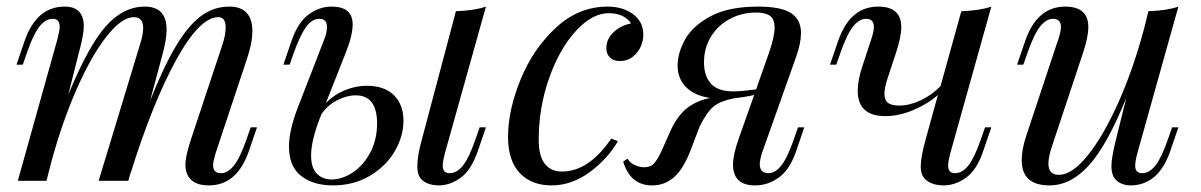

<svg xmlns="http://www.w3.org/2000/svg" viewBox="-20 -548 3641 582"><path d="M759 -162 734 -89Q698 14 613 14Q568 14 551 -13Q542 -28 542 -48Q542 -75 559 -126L654 -412Q664 -442 664 -465Q664 -496 642 -496Q585 -496 513.5 -365.5Q442 -235 375 -20L376 -26L369 0H279L404 -412Q414 -442 414 -463Q414 -496 386 -496Q349 -496 303 -437.5Q257 -379 212.5 -278Q168 -177 135 -55L121 0H34L154 -429Q161 -457 161 -466Q161 -491 140 -491Q118 -491 99.5 -467.5Q81 -444 62 -389L49 -352H30L55 -425Q91 -528 176 -528Q234 -528 234 -468Q234 -442 219 -388L187 -261Q247 -407 300 -467.5Q353 -528 419 -528Q485 -528 485 -458Q485 -427 471 -377L435 -243Q477 -348 514 -409.5Q551 -471 589.5 -499.5Q628 -528 675 -528Q745 -528 745 -453Q745 -421 731 -377L634 -85Q626 -59 626 -47Q626 -23 650 -23Q670 -23 688.5 -45.5Q707 -68 727 -125L740 -162Z M1203 -182Q1203 -135 1176.5 -89.5Q1150 -44 1101 -15Q1052 14 989 14Q930 14 893 -14.5Q856 -43 856 -104Q856 -152 882 -220L963 -429Q971 -448 971 -466Q971 -491 948 -491Q926 -491 908 -466.5Q890 -442 871 -389L858 -352H839L864 -425Q883 -480 915.5 -504Q948 -528 985 -528Q1049 -528 1049 -474Q1049 -441 1028 -388L968 -236Q994 -262 1026.5 -275Q1059 -288 1092 -288Q1145 -288 1174 -259.5Q1203 -231 1203 -182ZM1434 -162H1453L1428 -89Q1408 -32 1376 -9Q1344 14 1310 14Q1291 14 1275 7.5Q1259 1 1251 -13Q1245 -25 1245 -44Q1245 -76 1259 -126L1362 -514Q1419 -516 1453 -528L1329 -85Q1322 -59 1322 -46Q1322 -23 1343 -23Q1365 -23 1383.5 -46.5Q1402 -70 1421 -125ZM1123 -174Q1123 -259 1058 -259Q1031 -259 1002 -244Q973 -229 955 -203L950 -191Q923 -121 923 -77Q923 -39 940.5 -21.5Q958 -4 985 -4Q1017 -4 1049 -25Q1081 -46 1102 -85Q1123 -124 1123 -174Z M1613 -124Q1613 -75 1631.5 -51.5Q1650 -28 1683 -28Q1765 -28 1833 -128L1853 -120Q1821 -65 1766.5 -25.5Q1712 14 1652 14Q1591 14 1555.5 -23.5Q1520 -61 1520 -133Q1520 -214 1558 -307Q1596 -400 1665 -464Q1734 -528 1822 -528Q1868 -528 1899 -505Q1930 -482 1930 -443Q1930 -412 1910 -387.5Q1890 -363 1859 -363Q1839 -363 1828.5 -374Q1818 -385 1818 -402Q1818 -430 1840 -450.5Q1862 -471 1893 -477Q1872 -508 1825 -508Q1775 -508 1725.5 -454Q1676 -400 1644.5 -311Q1613 -222 1613 -124Z M2418 -162 2393 -89Q2374 -34 2341 -10Q2308 14 2269 14Q2202 14 2202 -49Q2202 -79 2219 -127L2266 -260Q2240 -254 2205 -250Q2164 -242 2143.5 -225.5Q2123 -209 2101 -165L2077 -102Q2054 -39 2025 -12.5Q1996 14 1957 14Q1925 14 1903 -3Q1881 -20 1869 -58L1882 -67Q1890 -54 1904.5 -47.5Q1919 -41 1932 -41Q1952 -41 1962.5 -52.5Q1973 -64 1986 -92L2014 -155Q2036 -201 2065.5 -222.5Q2095 -244 2133 -251Q2085 -258 2059.5 -284Q2034 -310 2034 -349Q2034 -387 2056.5 -428Q2079 -469 2133.5 -498.5Q2188 -528 2278 -528Q2347 -528 2377.5 -508.5Q2408 -489 2408 -448Q2408 -417 2393 -375L2290 -85Q2283 -62 2283 -51Q2283 -23 2309 -23Q2330 -23 2348.5 -46.5Q2367 -70 2386 -125L2399 -162ZM2114 -359Q2114 -318 2135 -294.5Q2156 -271 2203 -271Q2226 -271 2272 -277L2312 -391Q2328 -438 2328 -464Q2328 -490 2314 -500Q2300 -510 2272 -510Q2229 -510 2193 -491Q2157 -472 2135.5 -437.5Q2114 -403 2114 -359Z M2966 -162H2985L2960 -89Q2941 -33 2908.5 -9.5Q2876 14 2840 14Q2819 14 2802.5 7Q2786 0 2778 -13Q2771 -24 2771 -44Q2771 -72 2786 -126L2823 -260Q2791 -232 2747.5 -214Q2704 -196 2664 -196Q2580 -196 2580 -273Q2580 -305 2594 -347L2621 -429Q2629 -453 2629 -466Q2629 -491 2605 -491Q2585 -491 2566.5 -468.5Q2548 -446 2528 -389L2515 -352H2496L2521 -425Q2557 -528 2642 -528Q2712 -528 2712 -466Q2712 -436 2696 -388L2671 -312Q2661 -283 2661 -263Q2661 -244 2672 -236Q2683 -228 2706 -228Q2737 -228 2771 -244Q2805 -260 2831 -287L2894 -514Q2951 -516 2985 -528L2861 -85Q2854 -59 2854 -46Q2854 -23 2875 -23Q2897 -23 2915.5 -46.5Q2934 -70 2953 -125Z M3533 -162H3552L3527 -89Q3491 14 3406 14Q3390 14 3376 7Q3362 0 3355 -13Q3349 -27 3349 -44Q3349 -70 3363 -126L3394 -251Q3336 -108 3281 -47Q3226 14 3161 14Q3077 14 3077 -63Q3077 -95 3091 -137L3188 -429Q3196 -453 3196 -466Q3196 -491 3172 -491Q3152 -491 3133.5 -468.5Q3115 -446 3095 -389L3082 -352H3063L3088 -425Q3124 -528 3209 -528Q3279 -528 3279 -466Q3279 -436 3263 -388L3168 -102Q3158 -72 3158 -52Q3158 -18 3190 -18Q3229 -18 3276 -75.5Q3323 -133 3369 -235Q3415 -337 3449 -465L3461 -514Q3518 -516 3552 -528L3428 -85Q3421 -59 3421 -46Q3421 -23 3442 -23Q3464 -23 3482.5 -46.5Q3501 -70 3520 -125Z"/></svg>

Font: Playfair Display
Style: Italic
Weight: 400
Italic angle: -14°
Designer: Claus Eggers Sørensen
Foundry: Claus Eggers Sørensen
Version: Version 1.200; ttfautohint (v1.6)